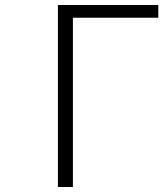

<svg xmlns="http://www.w3.org/2000/svg" viewBox="-20 -749 654 769"><path d="M212 0V-729H614V-678H272V0Z"/></svg>

Font: NotoSansHansLight
Style: Regular
Weight: 300
Designer: Ryoko NISHIZUKA  (kana & ideographs); Paul D. Hunt (Latin, Greek & Cyrillic); Wenlong ZHANG  (bopomofo); Sandoll Communi
Foundry: Adobe Systems Incorporated
Version: Version 1.00;December 8, 2021;FontCreator 13.0.0.2675 64-bit